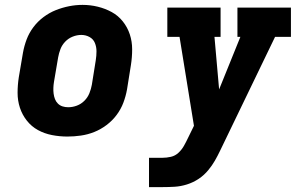

<svg xmlns="http://www.w3.org/2000/svg" viewBox="-20 -551 1240 786"><path d="M256 8Q224 8 193 2Q162 -4 135.5 -18.5Q109 -33 90 -57Q71 -81 61.5 -110Q52 -139 52 -171Q52 -203 57 -235L74 -335Q79 -363 89 -389.5Q99 -416 116.5 -439.5Q134 -463 158 -481Q182 -499 208.5 -509.5Q235 -520 262.5 -525.5Q290 -531 318 -531Q350 -531 380.5 -523.5Q411 -516 437.5 -501.5Q464 -487 483 -463Q502 -439 511.5 -410Q521 -381 521 -349Q521 -317 516 -285L500 -185Q495 -157 485 -130.5Q475 -104 457.5 -80.5Q440 -57 416 -39Q392 -21 365.5 -10.5Q339 0 311 4Q283 8 256 8ZM259 -112Q277 -112 294.5 -118.5Q312 -125 325.5 -138.5Q339 -152 346 -169.5Q353 -187 356 -204L372 -304Q375 -323 375 -341Q375 -359 368.5 -375Q362 -391 346.5 -399.5Q331 -408 313 -408Q295 -408 277.5 -401Q260 -394 247 -380.5Q234 -367 227.5 -350Q221 -333 218 -316L201 -216Q199 -204 198.5 -191.5Q198 -179 199.5 -167.5Q201 -156 205 -145.5Q209 -135 217 -127Q225 -119 236 -115.5Q247 -112 259 -112ZM590 215V95H644Q662 95 679.5 91Q697 87 710.5 74.5Q724 62 733 46Q742 30 750 13L774 -36L715 -400H665V-520H883V-400H858L877 -185L964 -400H952V-520H1171V-400H1106L881 66Q871 87 859.5 107Q848 127 833 145Q816 166 793.5 181Q771 196 745.5 204Q720 212 695 213.5Q670 215 644 215Z"/></svg>

Font: Iosevka Etoile Heavy Oblique
Style: Regular
Weight: 900
Italic angle: -9°
Designer: Belleve Invis
Foundry: Belleve Invis
Version: Version 15.5.2; ttfautohint (v1.8.4)